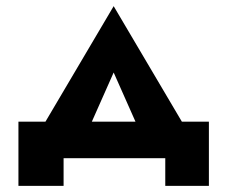

<svg xmlns="http://www.w3.org/2000/svg" viewBox="-20 -515 745 625"><path d="M518 0H187V90H40V-119H128L350 -495L572 -119H660V90H518ZM350 -279 279 -119H421Z"/></svg>

Font: Jost*
Style: Bold
Weight: 700
Version: Version 3.7